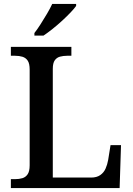

<svg xmlns="http://www.w3.org/2000/svg" viewBox="-20 -951 672 971"><path d="M35 0V-45H56Q77 -45 93.5 -50Q110 -55 120 -70Q130 -85 130 -115V-599Q130 -630 120 -644.5Q110 -659 93.5 -664Q77 -669 56 -669H35V-714H341V-669H320Q300 -669 283.5 -664.5Q267 -660 257 -646Q247 -632 247 -603V-53H441Q469 -53 487 -65.5Q505 -78 514 -98.5Q523 -119 527 -142L539 -217H592L585 0ZM154 -784Q169 -803 185.5 -829Q202 -855 218 -882Q234 -909 244 -931H365V-921Q356 -908 337 -888Q318 -868 294 -846Q270 -824 245.5 -804.5Q221 -785 200 -771H154Z"/></svg>

Font: Noto Serif Gujarati Medium
Style: Regular
Weight: 500
Version: Version 2.102